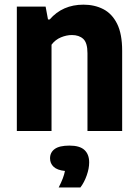

<svg xmlns="http://www.w3.org/2000/svg" viewBox="-20 -576 608 844"><path d="M54 0V-547H180.5L191 -490.5H198.5Q255 -555.5 347 -555.5Q395.5 -555.5 434 -535.8Q472.5 -516 494.8 -471.5Q517 -427 517 -352.5V0H364.5V-342Q364.5 -388 346 -405Q327.5 -422 296 -422Q272.5 -422 247.8 -411.8Q223 -401.5 206.5 -379.5V0ZM238 248Q260 205.5 265.5 175.5Q231.5 172 215.8 157.2Q200 142.5 200 120Q200 94 220.5 79Q241 64 285.5 64Q330.5 64 351.2 83.2Q372 102.5 372 138Q372 164.5 361.2 195Q350.5 225.5 333.5 248Z"/></svg>

Font: Encode Sans SemiCondensed SemiCondensed
Style: Bold
Weight: 700
Width: 4
Designer: Multiple Designers
Foundry: Impallari Type
Version: Version 3.000; ttfautohint (v1.8.3) -l 8 -r 50 -G 200 -x 14 